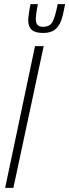

<svg xmlns="http://www.w3.org/2000/svg" viewBox="-20 -912 336 932"><path d="M5 0 150 -688H192L45 0ZM117 -813Q117 -825 120 -844Q123 -863 124 -872Q126 -878 128 -892H164Q154 -844 154 -819Q154 -800 162 -791Q170 -782 189 -782Q222 -782 235 -806Q248 -830 260 -892H296Q287 -841 277.5 -813.5Q268 -786 247.5 -769Q227 -752 190 -752Q150 -752 133.5 -767.5Q117 -783 117 -813Z"/></svg>

Font: Saira Ultra Condensed ExLight
Style: Italic
Weight: 200
Width: 1
Italic angle: -12°
Designer: Hector Gatti with collaboration of the Omnibus-Type team
Foundry: Omnibus-Type
Version: Version 1.001; ttfautohint (v1.8)